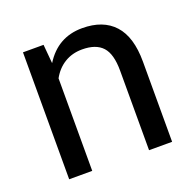

<svg xmlns="http://www.w3.org/2000/svg" viewBox="-93 -580 684 676"><g transform="rotate(-20 248.5 -242.0)"><path d="M56.2 -475.6H133.3L139.6 -404.8Q189 -484.4 280.8 -484.4Q358.9 -484.4 400.4 -438.7Q441.9 -393.1 441.9 -300.3V0H355.5V-298.3Q355.5 -360.4 331.1 -387.2Q306.6 -414.1 254.9 -414.1Q217.8 -414.1 189 -396.5Q160.2 -378.9 142.6 -346.7V0H56.2Z"/></g></svg>

Font: Yantramanav
Style: Regular
Weight: 400
Version: Version 1.001;PS 1.0;hotconv 1.0.72;makeotf.lib2.5.5900; ttf